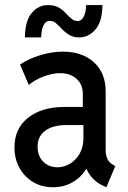

<svg xmlns="http://www.w3.org/2000/svg" viewBox="-20 -744 516 771"><path d="M192.4 7.8Q147 7.8 112.1 -13.4Q77.1 -34.7 57.6 -70.8Q38.1 -106.9 38.1 -151.4Q38.1 -228.5 93.3 -271.5Q148.4 -314.5 237.8 -314.5H329.1V-241.7H244.6Q192.4 -241.7 161.6 -219Q130.9 -196.3 130.9 -155.3Q130.9 -118.2 153.3 -95.2Q175.8 -72.3 210.4 -72.3Q237.8 -72.3 261.7 -86.9Q285.6 -101.6 300.3 -127.7Q314.9 -153.8 314.9 -189V-250L312.5 -276.9V-367.2Q312.5 -405.8 286.6 -428Q260.7 -450.2 222.2 -450.2Q190.4 -450.2 154.8 -436.8Q119.1 -423.3 95.7 -402.8L60.5 -484.9Q94.2 -507.8 141.1 -522.2Q188 -536.6 232.4 -536.6Q310.1 -536.6 357.2 -493.9Q404.3 -451.2 404.3 -377V-142.6Q404.3 -118.7 412.1 -104.2Q419.9 -89.8 434.1 -82L442.9 -77.1L407.2 7.8L394 2Q363.3 -12.2 344.2 -37.1Q325.2 -62 323.2 -84L342.8 -65.9H305.2L335.4 -83Q317.4 -42.5 279.8 -17.3Q242.2 7.8 192.4 7.8ZM80.1 -593.8Q80.6 -660.2 107.4 -691.9Q134.3 -723.6 173.3 -723.6Q198.7 -723.6 215.1 -714.1Q231.4 -704.6 243.4 -691.7Q255.4 -678.7 266.6 -669.2Q277.8 -659.7 291.5 -659.7Q307.6 -659.7 316.7 -678Q325.7 -696.3 325.7 -723.6H391.1Q391.1 -659.2 364 -626.5Q336.9 -593.8 297.9 -593.8Q274.4 -593.8 258.1 -603.8Q241.7 -613.8 229.2 -627Q216.8 -640.1 205.6 -650.1Q194.3 -660.2 179.7 -660.2Q163.1 -660.2 154.5 -641.8Q146 -623.5 145.5 -593.8Z"/></svg>

Font: Reddit Sans Condensed Medium
Style: Regular
Weight: 500
Designer: Stephen Hutchings
Foundry: Reddit
Version: Version 1.014